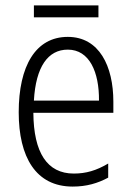

<svg xmlns="http://www.w3.org/2000/svg" viewBox="-20 -678 485 708"><path d="M343 -658H105V-614H343ZM230 -542C111 -542 49 -434 49 -264C49 -99 112 10 248 10C299 10 340 -2 379 -23V-75C335 -49 297 -38 252 -38C154 -38 104 -115 103 -262H398V-303C398 -434 346 -542 230 -542ZM230 -495C310 -495 346 -412 345 -307H105C112 -432 157 -495 230 -495Z"/></svg>

Font: Noto Sans Malayalam Condensed Light
Style: Regular
Weight: 300
Width: 3
Designer: Jelle Bosma - Monotype Design Team
Foundry: Monotype Imaging Inc.
Version: Version 2.104